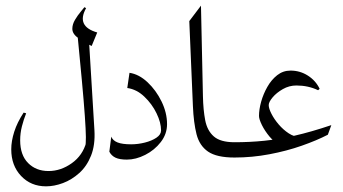

<svg xmlns="http://www.w3.org/2000/svg" viewBox="-20 -553 1203 674"><path d="M248.5 -468.3 291 -433.1 311.5 -95.7Q314.5 -43.9 299.6 -6.6Q284.7 30.8 258.3 54.4Q231.9 78.1 201.2 89.6Q170.4 101.1 141.6 101.1Q88.4 101.1 54 64.7Q19.5 28.3 19.5 -28.8Q19.5 -57.6 30 -90.6Q40.5 -123.5 63 -157.7L71.8 -155.3Q63 -133.3 56.9 -109.4Q50.8 -85.4 50.8 -60.5Q50.8 -8.8 78.6 19.3Q106.4 47.4 150.4 47.4Q193.4 47.4 231.9 20Q270.5 -7.3 283.2 -54.7L278.8 -37.6Q281.7 -46.4 281.5 -71.8Q281.2 -97.2 277.8 -146Q274.4 -194.8 267.1 -273.7Q259.8 -352.5 248.5 -468.3ZM276.4 -527.8 282.2 -524.4Q246.6 -460.4 321.3 -439L301.8 -391.6Q278.3 -402.8 256.1 -418.2Q233.9 -433.6 233.9 -451.7Q233.9 -467.8 243.4 -483.6Q252.9 -499.5 263.2 -511.7Q273.4 -523.9 276.4 -527.8Z M434.6 -297.4Q467.8 -292.5 497.8 -264.4Q527.8 -236.3 547.1 -196.8Q566.4 -157.2 566.4 -117.2Q566.4 -82.5 544.4 -54.2Q522.5 -25.9 489.7 -9.3Q457 7.3 425.3 7.3Q399.9 7.3 385.5 0.5Q371.1 -6.3 363.8 -20.5L370.6 -73.2Q376 -59.6 392.6 -53Q409.2 -46.4 440.4 -46.4Q464.4 -46.4 488.5 -52.5Q512.7 -58.6 529.1 -69.6Q545.4 -80.6 545.4 -95.2Q545.4 -122.6 529.5 -155.3Q513.7 -188 486.8 -213.6Q460 -239.3 426.8 -244.1Z M803.2 0Q740.7 0 710.4 -20.8Q680.2 -41.5 669.9 -81.8Q659.7 -122.1 657.2 -180.7L644.5 -479L685.5 -533.2L692.4 -214.8Q693.4 -167 700.4 -130.6Q707.5 -94.2 730.7 -74Q753.9 -53.7 803.2 -53.7Q813 -53.7 819.6 -48.8Q826.2 -43.9 826.2 -26.9Q826.2 -9.8 819.6 -4.9Q813 0 803.2 0Z M803.2 0Q792 0 786.4 -4.9Q780.8 -9.8 780.8 -26.9Q780.8 -43.9 786.4 -48.8Q792 -53.7 803.2 -53.7Q856.4 -53.7 907.2 -58.8Q958 -64 1014.9 -76.9Q1071.8 -89.8 1143.1 -113.8L1130.9 -80.1Q1092.3 -60.1 1039.3 -41.5Q986.3 -22.9 925.8 -11.5Q865.2 0 803.2 0ZM961.4 -45.9Q942.4 -54.2 926 -73.7Q909.7 -93.3 899.4 -114Q889.2 -134.8 889.2 -146Q889.2 -168.5 896.7 -195.8Q904.3 -223.1 918.5 -248Q932.6 -272.9 953.1 -289.1Q973.6 -305.2 1000 -305.2Q1033.2 -305.2 1060.8 -287.6Q1088.4 -270 1102.1 -241.2L1096.7 -236.3Q1062 -252.9 1020.5 -252.9Q995.1 -252.9 972.9 -240.2Q950.7 -227.5 937 -211.2Q923.3 -194.8 923.3 -184.1Q923.3 -172.4 932.9 -153.6Q942.4 -134.8 958.3 -116.2Q974.1 -97.7 993.4 -85Q1012.7 -72.3 1032.7 -72.3Z"/></svg>

Font: Lateef ExtraLight
Style: Regular
Weight: 200
Designer: SIL International
Foundry: SIL International
Version: Version 4.200